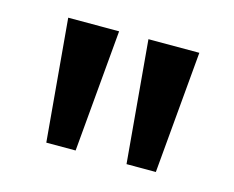

<svg xmlns="http://www.w3.org/2000/svg" viewBox="-54 -779 525 430"><g transform="rotate(15 208.5 -563.5)"><path d="M82 -422 57 -705H175L150 -422ZM268 -422 243 -705H361L336 -422Z"/></g></svg>

Font: Nunito Sans 12pt ExtraLight 12pt SemiBold
Style: Regular
Weight: 600
Version: Version 3.101;gftools[0.9.27]